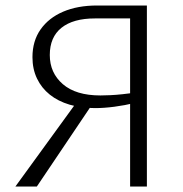

<svg xmlns="http://www.w3.org/2000/svg" viewBox="-20 -678 666 698"><path d="M453 0V-611H325Q246 -611 203.5 -577Q161 -543 161 -478Q161 -413 208.5 -372Q256 -331 345 -331Q360 -331 381 -332Q402 -333 425.5 -335.5Q449 -338 471 -341V-304Q434 -295 396 -290Q358 -285 326 -285Q275 -285 233 -297.5Q191 -310 161 -334Q131 -358 114.5 -392.5Q98 -427 98 -470Q98 -529 127.5 -571Q157 -613 209.5 -635.5Q262 -658 333 -658H514V0ZM114 0H36L270 -322L318 -303Z"/></svg>

Font: Ysabeau Office Light
Style: Regular
Weight: 300
Designer: Christian Thalmann (Catharsis Fonts)
Version: Version 2.001;gftools[0.9.30]; featfreeze: tnum,lnum,ss02